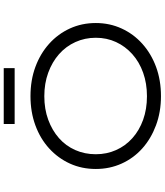

<svg xmlns="http://www.w3.org/2000/svg" viewBox="55 -950 904 1055"><g transform="rotate(-90 507.5 -422.0)"><path d="M507 10Q420 10 346.5 -17.5Q273 -45 219.5 -93Q166 -141 136.5 -206.5Q107 -272 107 -348Q107 -425 136.5 -490Q166 -555 219.5 -604Q273 -653 346.5 -680Q420 -707 507 -707Q595 -707 668 -680Q741 -653 795 -604.5Q849 -556 879 -490.5Q909 -425 909 -348Q909 -272 879 -206.5Q849 -141 795 -92.5Q741 -44 668 -17Q595 10 507 10ZM507 -67Q577 -67 636 -88Q695 -109 738 -147.5Q781 -186 804.5 -237Q828 -288 828 -348Q828 -408 804.5 -460Q781 -512 738 -550Q695 -588 636 -609.5Q577 -631 507 -631Q436 -631 377.5 -609.5Q319 -588 276.5 -550.5Q234 -513 211 -461Q188 -409 188 -348Q188 -288 211 -236.5Q234 -185 276.5 -147Q319 -109 377.5 -88Q436 -67 507 -67ZM354 -794V-854H661V-794Z"/></g></svg>

Font: Lexend Peta Light
Style: Regular
Weight: 300
Version: Version 1.007